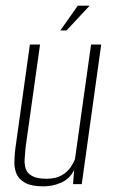

<svg xmlns="http://www.w3.org/2000/svg" viewBox="-20 -653 405 681"><path d="M135 8Q93 8 71 -3.5Q49 -15 40 -33.5Q31 -52 31 -75Q31 -98 34 -123L86 -495H122L71 -132Q69 -111 67.5 -91Q66 -71 71 -55Q76 -39 93.5 -29Q111 -19 145 -19Q178 -19 198.5 -31Q219 -43 230 -59Q241 -75 246 -89L303 -495H339L270 0H239L243 -50Q227 -18 196.5 -5Q166 8 135 8ZM194 -545 256 -633H298L216 -545Z"/></svg>

Font: Alumni Sans ExtraLight
Style: Italic
Weight: 250
Italic angle: -8°
Version: Version 1.016